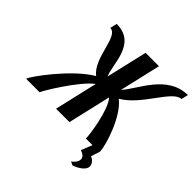

<svg xmlns="http://www.w3.org/2000/svg" viewBox="-216 -907 1307 1307"><g transform="rotate(45 437.5 -253.0)"><path d="M528 -403 597 -700H468L399 -403C361 -483 385 -700 190 -700L178 -650C261 -650 240 -427 342 -350C198 -267 26 -33 18 0H148C152 -17 288 -244 378 -310L306 0H435L507 -310C563 -248 593 -43 593 -5V0H657L625 80C652 89 670 103 670 124C670 148 649 171 632 182L659 194C698 180 747 151 747 116C747 99 735 72 703 61L723 0C723 -2 724 -4 724 -7C724 -58 660 -272 560 -350C698 -427 781 -650 863 -650L875 -700C679 -700 603 -483 528 -403Z"/></g></svg>

Font: Pfennig
Style: BoldItalic
Weight: 700
Italic angle: -13°
Version: Version 20100423